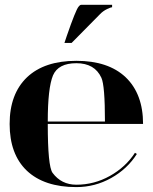

<svg xmlns="http://www.w3.org/2000/svg" viewBox="-20 -762 626 787"><path d="M244.1 -585.9 253.9 -615.2Q290 -719.7 301.8 -734.4Q307.6 -742.2 312.5 -742.2H439.5V-732.4Q434.6 -732.4 419.4 -725.1Q402.8 -717.3 390.1 -704.1L273.4 -585.9ZM293 4.9Q161.1 4.9 89.8 -62.5Q19.5 -129.9 19.5 -253.9Q19.5 -377 90.8 -445.3Q162.1 -512.7 293 -512.7Q423.8 -512.7 495.1 -445.3Q566.4 -377 566.4 -253.9H175.8Q175.8 -81.1 195.3 -53.7Q231.4 -4.9 293 -4.9Q366.2 -4.9 430.7 -41Q495.1 -77.1 533.2 -135.7L541 -130.9Q502 -69.3 435.5 -32.2Q369.1 4.9 293 4.9ZM175.8 -263.7H410.2Q410.2 -412.1 395.5 -443.4Q368.2 -502.9 293 -502.9Q218.8 -502.9 197.3 -453.1Q175.8 -401.4 175.8 -263.7Z"/></svg>

Font: spinweradBold
Style: Regular
Weight: 700
Width: 7
Version: Version 0.3 ; ttfautohint (v1.2) -l 8 -r 50 -G 200 -x 14 -D 